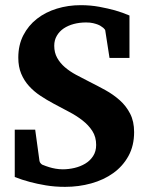

<svg xmlns="http://www.w3.org/2000/svg" viewBox="-20 -707 576 743"><path d="M499 -195.8Q499 -143.1 477.1 -103.3Q455.1 -63.5 418.2 -37.1Q381.3 -10.7 333 2.7Q284.7 16.1 231.9 16.1Q192.4 16.1 157.5 10.3Q122.6 4.4 95.7 -2.9Q64.5 -11.2 37.1 -22V-205.1H116.2L132.8 -84Q133.8 -78.1 138.7 -73.5Q143.6 -68.8 146 -68.8Q157.7 -64 170.4 -60.1Q181.6 -56.6 195.3 -54.2Q209 -51.8 223.1 -51.8Q245.1 -51.8 268.1 -57.1Q291 -62.5 309.8 -73.7Q328.6 -85 340.3 -103Q352.1 -121.1 352.1 -146Q352.1 -177.2 337.4 -200Q322.8 -222.7 299.3 -241Q275.9 -259.3 246.3 -274.7Q216.8 -290 187 -306.2Q160.6 -320.3 136 -336.7Q111.3 -353 92.3 -374Q73.2 -395 62 -421.9Q50.8 -448.7 50.8 -483.9Q50.8 -532.7 70.3 -570.6Q89.8 -608.4 123 -634.3Q156.2 -660.2 200 -673.6Q243.7 -687 292 -687Q330.1 -687 364.3 -680.7Q398.4 -674.3 424.8 -667Q455.1 -658.2 481 -647V-482.9H403.8L387.2 -589.8Q386.7 -591.8 384.5 -594.2Q382.3 -596.7 379.9 -599.1Q377 -601.6 373 -604Q367.7 -608.4 358.9 -611.8Q351.6 -614.7 340.3 -617.4Q329.1 -620.1 313 -620.1Q288.1 -620.1 265.9 -614.3Q243.7 -608.4 226.8 -597.2Q210 -585.9 200 -568.8Q189.9 -551.8 189.9 -529.8Q189.9 -503.4 201.2 -483.2Q212.4 -462.9 231.2 -446.8Q250 -430.7 274.4 -417.5Q298.8 -404.3 325.2 -391.1Q356.4 -375.5 387.5 -358.4Q418.5 -341.3 443.4 -319.1Q468.3 -296.9 483.6 -267.1Q499 -237.3 499 -195.8Z"/></svg>

Font: Charis SIL
Style: Bold
Weight: 700
Foundry: SIL International
Version: Version 4.112